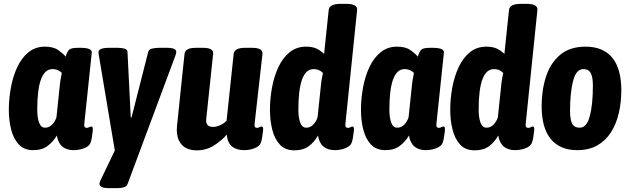

<svg xmlns="http://www.w3.org/2000/svg" viewBox="-20 -774 3283 1000"><path d="M153 8Q105 8 77.5 -22Q50 -52 38 -99.5Q26 -147 26 -201Q26 -258 36.5 -316.5Q47 -375 69.5 -423.5Q92 -472 128 -501.5Q164 -531 214 -531Q258 -531 283.5 -513Q309 -495 322 -479Q330 -505 340 -515Q350 -525 387 -525H399Q460 -525 458 -500L419 -129Q416 -108 432 -108Q437 -108 444 -111.5Q451 -115 455 -115Q461 -115 463 -108.5Q465 -102 462 -84Q460 -69 458 -56Q456 -43 452 -32Q446 -13 419.5 -2.5Q393 8 363 8Q328 8 305.5 -10Q283 -28 276 -68Q257 -36 228 -14Q199 8 153 8ZM215 -109Q236 -109 251.5 -125Q267 -141 274 -163L291 -325Q293 -348 296.5 -366Q300 -384 302 -394Q295 -402 282.5 -408Q270 -414 253 -414Q174 -414 174 -203Q174 -162 183.5 -135.5Q193 -109 215 -109Z M549 206Q498 206 498 183Q498 179 500 174.5Q502 170 503 166L578 10L495 -485Q494 -490 493.5 -494.5Q493 -499 493 -503Q493 -525 550 -525H594Q615 -525 629 -520.5Q643 -516 644 -504L661 -162H665L752 -504Q755 -516 771 -520.5Q787 -525 808 -525H848Q875 -525 886.5 -519.5Q898 -514 898 -503Q898 -495 893 -483L645 183Q640 197 625 201.5Q610 206 589 206Z M1005 9Q950 9 923 -24.5Q896 -58 902 -119L941 -493Q943 -509 957 -517Q971 -525 1002 -525H1035Q1066 -525 1079 -517Q1092 -509 1090 -493L1054 -153Q1050 -113 1090 -113Q1107 -113 1127 -122Q1147 -131 1160 -145L1197 -493Q1200 -525 1257 -525H1293Q1350 -525 1347 -493L1306 -129Q1303 -108 1319 -108Q1324 -108 1331 -111.5Q1338 -115 1342 -115Q1348 -115 1350 -108.5Q1352 -102 1349 -84Q1347 -70 1345 -56.5Q1343 -43 1339 -32Q1333 -13 1307 -2.5Q1281 8 1252 8Q1212 8 1188.5 -11Q1165 -30 1161 -73Q1136 -43 1095.5 -17Q1055 9 1005 9Z M1513 9Q1465 9 1437.5 -21Q1410 -51 1398 -99Q1386 -147 1386 -201Q1386 -259 1396.5 -317Q1407 -375 1429.5 -423.5Q1452 -472 1488 -501.5Q1524 -531 1574 -531Q1609 -531 1630.5 -520Q1652 -509 1668 -493L1692 -722Q1695 -754 1755 -754H1783Q1843 -754 1840 -722L1779 -129Q1776 -108 1792 -108Q1800 -108 1805.5 -111.5Q1811 -115 1815 -115Q1821 -115 1823 -108.5Q1825 -102 1822 -84Q1820 -69 1818 -56Q1816 -43 1812 -32Q1806 -13 1779.5 -2.5Q1753 8 1724 8Q1688 8 1665.5 -10Q1643 -28 1636 -68Q1617 -34 1588 -12.5Q1559 9 1513 9ZM1575 -109Q1596 -109 1611.5 -125Q1627 -141 1634 -163L1651 -325Q1653 -348 1656.5 -366Q1660 -384 1662 -394Q1655 -402 1642.5 -408Q1630 -414 1613 -414Q1534 -414 1534 -203Q1534 -162 1543.5 -135.5Q1553 -109 1575 -109Z M1987 8Q1939 8 1911.5 -22Q1884 -52 1872 -99.5Q1860 -147 1860 -201Q1860 -258 1870.5 -316.5Q1881 -375 1903.5 -423.5Q1926 -472 1962 -501.5Q1998 -531 2048 -531Q2092 -531 2117.5 -513Q2143 -495 2156 -479Q2164 -505 2174 -515Q2184 -525 2221 -525H2233Q2294 -525 2292 -500L2253 -129Q2250 -108 2266 -108Q2271 -108 2278 -111.5Q2285 -115 2289 -115Q2295 -115 2297 -108.5Q2299 -102 2296 -84Q2294 -69 2292 -56Q2290 -43 2286 -32Q2280 -13 2253.5 -2.5Q2227 8 2197 8Q2162 8 2139.5 -10Q2117 -28 2110 -68Q2091 -36 2062 -14Q2033 8 1987 8ZM2049 -109Q2070 -109 2085.5 -125Q2101 -141 2108 -163L2125 -325Q2127 -348 2130.5 -366Q2134 -384 2136 -394Q2129 -402 2116.5 -408Q2104 -414 2087 -414Q2008 -414 2008 -203Q2008 -162 2017.5 -135.5Q2027 -109 2049 -109Z M2452 9Q2404 9 2376.5 -21Q2349 -51 2337 -99Q2325 -147 2325 -201Q2325 -259 2335.5 -317Q2346 -375 2368.5 -423.5Q2391 -472 2427 -501.5Q2463 -531 2513 -531Q2548 -531 2569.5 -520Q2591 -509 2607 -493L2631 -722Q2634 -754 2694 -754H2722Q2782 -754 2779 -722L2718 -129Q2715 -108 2731 -108Q2739 -108 2744.5 -111.5Q2750 -115 2754 -115Q2760 -115 2762 -108.5Q2764 -102 2761 -84Q2759 -69 2757 -56Q2755 -43 2751 -32Q2745 -13 2718.5 -2.5Q2692 8 2663 8Q2627 8 2604.5 -10Q2582 -28 2575 -68Q2556 -34 2527 -12.5Q2498 9 2452 9ZM2514 -109Q2535 -109 2550.5 -125Q2566 -141 2573 -163L2590 -325Q2592 -348 2595.5 -366Q2599 -384 2601 -394Q2594 -402 2581.5 -408Q2569 -414 2552 -414Q2473 -414 2473 -203Q2473 -162 2482.5 -135.5Q2492 -109 2514 -109Z M2986 8Q2897 8 2849 -49.5Q2801 -107 2801 -222Q2801 -305 2824 -375.5Q2847 -446 2897.5 -488.5Q2948 -531 3030 -531Q3121 -531 3168.5 -474Q3216 -417 3216 -303Q3216 -241 3203 -185Q3190 -129 3162.5 -85.5Q3135 -42 3091.5 -17Q3048 8 2986 8ZM3000 -109Q3036 -109 3052 -169.5Q3068 -230 3068 -329Q3068 -370 3057.5 -392Q3047 -414 3018 -414Q2981 -414 2965 -353.5Q2949 -293 2949 -195Q2949 -153 2959.5 -131Q2970 -109 3000 -109Z"/></svg>

Font: Asap Condensed
Style: Bold Italic
Weight: 700
Width: 3
Italic angle: -6°
Designer: Pablo Cosgaya
Foundry: Omnibus-Type
Version: Version 3.001; ttfautohint (v1.8.4.7-5d5b)